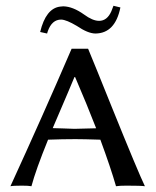

<svg xmlns="http://www.w3.org/2000/svg" viewBox="-20 -643 540 665"><path d="M323.2 -570.8Q351.1 -570.8 365.7 -604Q369.6 -612.8 373 -623L397 -617.2Q378.9 -527.3 310.1 -526.9Q284.2 -527.3 246.1 -553.2Q210 -574.7 191.9 -575.2Q159.7 -575.2 145.5 -534.7Q144 -530.3 143.1 -526.9L119.1 -532.2Q138.7 -613.8 188 -620.1Q193.4 -620.6 199.2 -621.1Q231.9 -620.6 271 -592.8Q300.8 -570.8 323.2 -570.8ZM146.5 -159.2Q104 -54.7 88.9 2Q79.1 0 56.2 0Q25.4 0 16.1 2Q127 -239.7 228 -474.1H285.2Q309.6 -415.5 365.7 -275.9Q459.5 -43.9 481.9 2Q469.2 0 418 0Q393.6 0 381.8 2Q363.8 -61 327.6 -159.2Q268.6 -161.1 241.2 -161.1Q198.2 -161.1 146.5 -159.2ZM313 -198.7Q281.2 -280.8 240.2 -376H237.8Q230.5 -358.4 214.8 -321.3Q179.7 -239.7 162.6 -199.2Q172.9 -199.2 197.3 -198.2Q226.6 -197.3 237.8 -196.8Q271 -197.3 313 -198.7Z"/></svg>

Font: Linux Biolinum Capitals O
Style: Small Caps
Weight: 400
Designer: Philipp H. Poll
Foundry: Philipp H. Poll
Version: Version 1.0.4